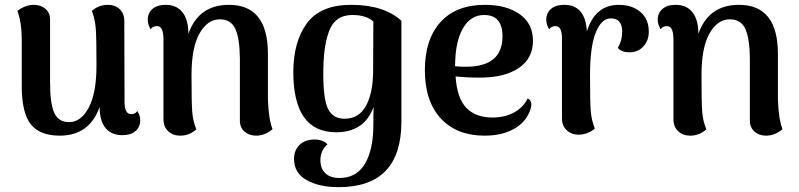

<svg xmlns="http://www.w3.org/2000/svg" viewBox="-20 -547 3304 794"><path d="M548 -88Q560 -69 560 -50Q560 -22 540.5 -5Q521 12 486 12Q441 12 416.5 -17.5Q392 -47 392 -105Q350 14 227 14Q145 14 107.5 -33Q70 -80 70 -190V-379Q70 -454 52 -502Q85 -527 120 -527Q149 -527 168 -510.5Q187 -494 187 -466V-208Q187 -120 204 -81Q221 -42 266 -42Q315 -42 347 -102Q379 -162 379 -277Q379 -392 376 -429.5Q373 -467 360 -502Q388 -527 427 -527Q456 -527 475 -509Q494 -491 494 -460L495 -127Q495 -75 522 -75Q540 -75 548 -88Z M1088 -135Q1091 -53 1107 -13Q1076 14 1039 14Q1010 14 991 -3Q972 -20 972 -48V-307Q971 -389 953 -428Q935 -467 889 -467Q838 -467 805 -408.5Q772 -350 772 -237Q772 -122 775 -84Q778 -46 792 -12Q763 14 725 14Q695 14 675.5 -4.5Q656 -23 656 -54V-387Q655 -439 630 -439Q611 -439 603 -426Q591 -446 591 -465Q591 -493 610.5 -510Q630 -527 665 -527Q710 -527 734.5 -496.5Q759 -466 759 -407Q801 -527 927 -527Q1088 -527 1088 -324Z M1380 227Q1301 227 1248.5 198Q1196 169 1196 110Q1196 74 1219 52Q1242 30 1279 30Q1317 30 1334 50Q1305 75 1305 116Q1305 150 1325.5 169.5Q1346 189 1384 189Q1454 189 1489 130.5Q1524 72 1524 -32Q1524 -81 1525 -105Q1487 0 1370 0Q1193 0 1193 -249Q1193 -374 1249 -450.5Q1305 -527 1432 -527Q1568 -527 1640 -461V-44Q1640 227 1380 227ZM1405 -56Q1464 -56 1493 -108.5Q1522 -161 1523 -249L1524 -458Q1494 -485 1437 -485Q1401 -485 1376.5 -467.5Q1352 -450 1339.5 -414.5Q1327 -379 1322 -337.5Q1317 -296 1317 -237Q1317 -138 1336.5 -97Q1356 -56 1405 -56Z M2162 -140Q2188 -128 2170 -85Q2151 -38 2102 -12Q2053 14 1984 14Q1869 14 1803 -57Q1737 -128 1737 -257Q1737 -384 1801.5 -455.5Q1866 -527 1986 -527Q2074 -527 2129 -488.5Q2184 -450 2184 -378Q2184 -305 2125 -265.5Q2066 -226 1965 -226Q1908 -226 1864 -231Q1870 -140 1909 -100.5Q1948 -61 2016 -61Q2069 -61 2107 -82.5Q2145 -104 2162 -140ZM1982 -485Q1926 -485 1894 -429Q1862 -373 1862 -273Q1886 -271 1902 -271Q2058 -269 2058 -397Q2058 -485 1982 -485Z M2539 -527Q2594 -527 2628.5 -497.5Q2663 -468 2663 -416Q2663 -380 2641.5 -356Q2620 -332 2588 -331Q2551 -329 2535 -349Q2553 -379 2553 -416Q2553 -471 2506 -471Q2467 -471 2443.5 -412Q2420 -353 2420 -237Q2420 -125 2423 -87.5Q2426 -50 2440 -15Q2409 10 2372 10Q2344 10 2324 -8Q2304 -26 2304 -57V-387Q2304 -439 2278 -439Q2259 -439 2251 -426Q2239 -446 2239 -465Q2239 -493 2258.5 -510Q2278 -527 2313 -527Q2401 -527 2407 -417Q2441 -527 2539 -527Z M3197 -135Q3200 -53 3216 -13Q3185 14 3148 14Q3119 14 3100 -3Q3081 -20 3081 -48V-307Q3080 -389 3062 -428Q3044 -467 2998 -467Q2947 -467 2914 -408.5Q2881 -350 2881 -237Q2881 -122 2884 -84Q2887 -46 2901 -12Q2872 14 2834 14Q2804 14 2784.5 -4.5Q2765 -23 2765 -54V-387Q2764 -439 2739 -439Q2720 -439 2712 -426Q2700 -446 2700 -465Q2700 -493 2719.5 -510Q2739 -527 2774 -527Q2819 -527 2843.5 -496.5Q2868 -466 2868 -407Q2910 -527 3036 -527Q3197 -527 3197 -324Z"/></svg>

Font: Arima Koshi Semi Bold
Style: Regular
Weight: 600
Designer: Joana Correia and Natanael Gama
Foundry: NDISCOVER
Version: Version 1.019;PS 001.019;hotconv 1.0.88;makeotf.lib2.5.64775